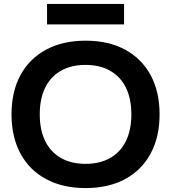

<svg xmlns="http://www.w3.org/2000/svg" viewBox="-20 -947 871 977"><path d="M415.3 10Q299.7 10 214.8 -35.5Q130 -81 84.3 -165.3Q38.7 -249.7 38.7 -365Q38.7 -481 84.3 -565Q130 -649 214.8 -694.5Q299.7 -740 415.3 -740Q532 -740 616.3 -694.5Q700.7 -649 746.3 -565Q792 -481 792 -365Q792 -249.7 746.3 -165.3Q700.7 -81 616.3 -35.5Q532 10 415.3 10ZM415.3 -113.3Q488.7 -113.3 541 -143.3Q593.4 -173.3 620.9 -229.5Q648.4 -285.7 648.4 -365Q648.4 -444.3 620.9 -500.5Q593.4 -556.7 541 -586.7Q488.7 -616.7 415.3 -616.7Q342 -616.7 289.6 -586.7Q237.3 -556.7 209.8 -500.5Q182.3 -444.3 182.3 -365Q182.3 -285.7 209.8 -229.5Q237.3 -173.3 289.6 -143.3Q342 -113.3 415.3 -113.3ZM219.4 -823V-927H611.3V-823Z"/></svg>

Font: M PLUS 2 Thin
Style: Regular
Weight: 100
Designer: Coji Morishita
Foundry: UNDERFOREST DESIGN
Version: Version 1.001